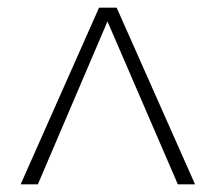

<svg xmlns="http://www.w3.org/2000/svg" viewBox="-20 -482 564 502"><path d="M445 0 261 -426 79 0H34L239 -462H285L490 0Z"/></svg>

Font: Ysabeau SC Light
Style: Regular
Weight: 300
Designer: Christian Thalmann (Catharsis Fonts)
Version: Version 0.003